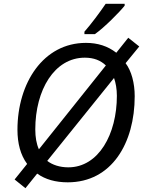

<svg xmlns="http://www.w3.org/2000/svg" viewBox="-20 -951 761 1012"><path d="M176 -36C219 -5 273 10 337 10C569 10 690 -197 690 -444C690 -513 673 -577 642 -618L714 -706L656 -752L593 -673C548 -708 495 -725 433 -725C208 -725 72 -513 72 -267C72 -196 88 -134 123 -87L57 -5L114 41ZM185 -164C172 -193 166 -228 166 -269C166 -477 267 -647 427 -647C474 -647 510 -633 538 -606ZM340 -69C295 -69 256 -82 229 -103L581 -540C590 -515 596 -482 596 -446C596 -244 500 -69 340 -69ZM480 -771C530 -806 610 -887 637 -921V-931H537C508 -888 459 -822 425 -784V-771Z"/></svg>

Font: BC Sans
Style: Italic
Weight: 400
Italic angle: -12°
Designer: Monotype Design Team
Designer: Province of B.C.
Foundry: Monotype Imaging Inc.
Version: Version 2.000;GOOG;noto-source:20170915:90ef993387c0